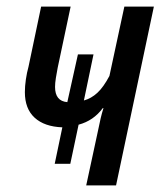

<svg xmlns="http://www.w3.org/2000/svg" viewBox="-20 -559 484 579"><path d="M276 -167Q280 -187 283.5 -202Q287 -217 292 -233H290Q262 -195 217 -183L192 -65H145L168 -175Q114 -177 84.5 -204Q55 -231 55 -281Q55 -299 58 -319.5Q61 -340 66 -358L104 -539H193L154 -355Q151 -340 148.5 -324Q146 -308 146 -297Q146 -254 183 -251L215 -395H262L233 -256Q255 -262 273.5 -279Q292 -296 310 -330L355 -539H444L330 0H240Z"/></svg>

Font: Noto Sans ExtraCondensed Medium
Style: Italic
Weight: 500
Width: 2
Italic angle: -12°
Designer: Monotype Design Team
Foundry: Monotype Imaging Inc.
Version: Version 2.013; ttfautohint (v1.8.4.7-5d5b)